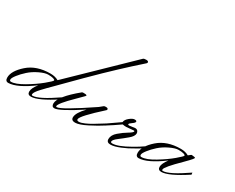

<svg xmlns="http://www.w3.org/2000/svg" viewBox="-130 -930 1601 1306"><g transform="rotate(30 670.0 -277.0)"><path d="M-7 2Q28 2 90 -34.5Q152 -71 197.5 -108.5Q243 -146 243 -152.5Q243 -159 228.5 -163Q214 -167 189 -167Q164 -167 123 -147.5Q82 -128 52 -101Q22 -74 2 -48Q-18 -22 -18 -10Q-18 2 -7 2ZM167 11Q215 11 347 -80L349 -65Q216 22 161 22Q134 22 134 -3Q134 -30 166 -70Q48 17 -19 18Q-43 18 -43 -11Q-43 -63 23.5 -122Q90 -181 199 -181Q236 -181 262 -166Q267 -170 274 -177L692 -582Q698 -588 716 -588Q734 -588 734 -577Q734 -573 729.5 -568.5Q725 -564 700 -542Q675 -520 651.5 -498.5Q628 -477 586 -438Q544 -399 503 -359Q462 -319 406 -263.5Q350 -208 317.5 -174.5Q285 -141 263.5 -120Q242 -99 227 -83.5Q212 -68 195 -50Q178 -32 169 -18.5Q160 -5 160 3Q160 11 167 11Z M447 -177Q452 -181 474 -179Q485 -177 485 -174.5Q485 -172 480 -166Q475 -160 432 -118Q343 -31 343 -9Q343 -4 349 -4Q383 -4 596 -148L623 -170Q628 -174 642 -173Q656 -172 656 -163Q656 -159 653 -156Q513 -30 513 -4Q513 7 529 7Q545 7 572 -5Q599 -17 620 -29.5Q641 -42 670.5 -60.5Q700 -79 702 -80L704 -65Q658 -35 599 -5Q540 25 509.5 25Q479 25 479 0Q479 -35 533 -91Q376 11 339 11Q317 11 317 -15Q317 -70 447 -177Z M837 -142 884 -148Q896 -148 903 -140Q910 -132 910 -121Q910 -99 879 -73Q848 -47 817.5 -24Q787 -1 787 13Q787 21 800 21Q843 21 931 -29Q969 -50 1012 -80L1014 -65Q980 -43 938 -20Q914 -5 868 14.5Q822 34 792 34Q762 34 762 7Q762 -24 794 -51.5Q826 -79 857.5 -97.5Q889 -116 889 -126Q889 -129 882 -129L826 -124Q810 -124 797 -127Q749 -93 696 -60L693 -74L788 -140Q789 -159 812 -178Q835 -197 851 -197Q867 -197 867 -188.5Q867 -180 848 -167Q829 -154 829 -148Q829 -142 837 -142Z M1017 2Q1055 2 1118.5 -36.5Q1182 -75 1224.5 -111Q1267 -147 1267 -153Q1267 -159 1252.5 -163Q1238 -167 1213 -167Q1188 -167 1147 -147.5Q1106 -128 1076 -101Q1046 -74 1026 -48Q1006 -22 1006 -10Q1006 2 1017 2ZM1285 -166Q1305 -182 1307 -182Q1334 -179 1335 -177.5Q1336 -176 1336 -174Q1336 -172 1328 -161.5Q1320 -151 1281 -112Q1184 -17 1184 3Q1184 11 1191 11Q1239 11 1371 -80L1373 -65Q1240 22 1185 22Q1158 22 1158 -3.5Q1158 -29 1189 -70Q1071 17 1005 18Q981 18 981 -11Q981 -63 1047.5 -122Q1114 -181 1223 -181Q1259 -181 1285 -166Z"/></g></svg>

Font: Monsieur La Doulaise
Style: Regular
Weight: 400
Designer: Alejandro Paul
Foundry: Alejandro Paul
Version: Version 1.000